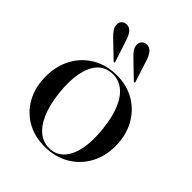

<svg xmlns="http://www.w3.org/2000/svg" viewBox="-186 -745 862 862"><g transform="rotate(45 245.0 -314.5)"><path d="M247 -446.5Q310.5 -446.5 360 -417.2Q409.5 -388 438 -336.2Q466.5 -284.5 466.5 -216.5Q466.5 -149.5 437.5 -98.5Q408.5 -47.5 358 -18.8Q307.5 10 242 10Q178 10 128.8 -18.5Q79.5 -47 51.5 -98.2Q23.5 -149.5 23.5 -216.5Q23.5 -284 51.8 -335.8Q80 -387.5 130.5 -417Q181 -446.5 247 -446.5ZM270.5 0Q308 -3 333.2 -30.8Q358.5 -58.5 368.8 -109Q379 -159.5 371.5 -230.5Q364 -302.5 343.2 -349.5Q322.5 -396.5 291 -418.5Q259.5 -440.5 220 -437Q180.5 -433.5 155.5 -405Q130.5 -376.5 121 -326Q111.5 -275.5 119 -206Q127 -136 148 -88.8Q169 -41.5 200.8 -19Q232.5 3.5 270.5 0ZM165 -585 197.5 -485.5Q198.5 -483.5 198.8 -482Q199 -480.5 197.5 -479Q196.5 -478.5 194.8 -478.8Q193 -479 191 -480.5L114.5 -554Q101 -567 92 -580.2Q83 -593.5 84 -610.5Q84.5 -622 93.8 -631Q103 -640 119 -639Q135 -638 146.2 -623.8Q157.5 -609.5 165 -585ZM293.5 -585 325.5 -485.5Q326.5 -483.5 326.8 -482Q327 -480.5 325.5 -479Q324 -478.5 322.5 -478.8Q321 -479 319 -480.5L243 -554Q229 -567 220 -580.2Q211 -593.5 212 -610.5Q212.5 -622 221.8 -631Q231 -640 247 -639Q263 -638 274.5 -623.8Q286 -609.5 293.5 -585Z"/></g></svg>

Font: Fraunces 96pt
Style: Regular
Weight: 400
Version: Version 1.000;[b76b70a41]